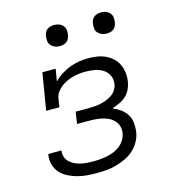

<svg xmlns="http://www.w3.org/2000/svg" viewBox="-109 -812 817 909"><g transform="rotate(-15 300.0 -357.0)"><path d="M255 8Q230 8 205.5 6Q181 4 158 -2.5Q135 -9 114.5 -19.5Q94 -30 78.5 -47Q63 -64 56.5 -87.5Q50 -111 54 -135L55 -139H120L119 -137Q117 -121 122 -106.5Q127 -92 138 -82Q149 -72 162.5 -65.5Q176 -59 191.5 -55.5Q207 -52 223 -51Q239 -50 255 -50Q271 -50 287.5 -51.5Q304 -53 321 -56.5Q338 -60 354 -66.5Q370 -73 384 -84Q398 -95 407.5 -110Q417 -125 420 -142Q423 -159 419 -175Q415 -191 404.5 -203Q394 -215 380 -222.5Q366 -230 350 -234Q334 -238 317.5 -239.5Q301 -241 284 -241H223L232 -299H293Q308 -299 323 -300Q338 -301 353 -304Q368 -307 382 -312.5Q396 -318 409.5 -326.5Q423 -335 432 -349Q441 -363 443 -377Q447 -400 437.5 -420Q428 -440 410 -451Q392 -462 370.5 -466Q349 -470 326 -470Q311 -470 295.5 -468.5Q280 -467 265 -463Q250 -459 234.5 -452Q219 -445 206 -435.5Q193 -426 183 -412.5Q173 -399 170 -384L163 -339H98L128 -520H193L183 -460Q200 -478 221 -491Q242 -504 264.5 -512.5Q287 -521 309.5 -524.5Q332 -528 355 -528Q377 -528 398.5 -524.5Q420 -521 439 -512Q458 -503 473.5 -488.5Q489 -474 497.5 -455Q506 -436 508.5 -414.5Q511 -393 507 -370Q504 -352 495.5 -334.5Q487 -317 472.5 -304Q458 -291 440 -283Q422 -275 404 -269Q424 -261 441.5 -248.5Q459 -236 470.5 -218Q482 -200 484.5 -177.5Q487 -155 484 -132Q480 -108 468 -86Q456 -64 437 -47Q418 -30 395 -19.5Q372 -9 348.5 -2.5Q325 4 301.5 6Q278 8 255 8ZM470 -618Q457 -618 446 -622.5Q435 -627 427 -636Q419 -645 418 -657.5Q417 -670 419 -683Q420 -691 424.5 -699.5Q429 -708 436.5 -713Q444 -718 452.5 -720Q461 -722 469 -722Q482 -722 493.5 -717.5Q505 -713 512.5 -704Q520 -695 521.5 -682.5Q523 -670 520 -657Q519 -649 514.5 -640.5Q510 -632 503 -627Q496 -622 487 -620Q478 -618 470 -618ZM240 -618Q227 -618 216 -622.5Q205 -627 197 -636Q189 -645 188 -657.5Q187 -670 189 -683Q190 -691 194.5 -699.5Q199 -708 206.5 -713Q214 -718 222.5 -720Q231 -722 239 -722Q252 -722 263.5 -717.5Q275 -713 282.5 -704Q290 -695 291.5 -682.5Q293 -670 290 -657Q289 -649 284.5 -640.5Q280 -632 273 -627Q266 -622 257 -620Q248 -618 240 -618Z"/></g></svg>

Font: Iosevka Etoile Light
Style: Italic
Weight: 300
Italic angle: -9°
Designer: Belleve Invis
Foundry: Belleve Invis
Version: Version 22.1.2; ttfautohint (v1.8.4)